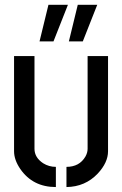

<svg xmlns="http://www.w3.org/2000/svg" viewBox="-20 -755 496 780"><path d="M259.8 -586.9 295.9 -735.4H375L316.4 -586.9ZM140.6 -586.9 176.8 -735.4H255.9L197.3 -586.9ZM37.1 -140.6V-527.3H120.1V-150.4Q120.1 -115.2 155.3 -91.8Q178.7 -77.1 207 -77.1V4.9Q113.3 4.9 62.5 -68.4Q37.1 -105.5 37.1 -140.6ZM250 4.9V-77.1Q302.7 -77.1 327.1 -119.1Q335.9 -134.8 335.9 -150.4V-527.3H418.9V-140.6Q418.9 -94.7 377 -49.8Q326.2 3.9 250 4.9Z"/></svg>

Font: Post No Bills Colombo SemiBold
Style: Regular
Weight: 600
Designer: Kosala Senevirathne, Siva Puranthara, Lasantha Premarathna, Tharique Azeez
Foundry: Mooniak
Version: Version 1.220 ; ttfautohint (v1.6)